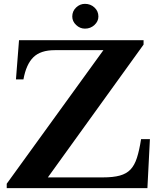

<svg xmlns="http://www.w3.org/2000/svg" viewBox="-20 -979 837 999"><path d="M760 -255 747 0H15V-23L518 -718H265Q191 -718 153.5 -681Q116 -644 102 -566H63L79 -770H727V-747L229 -56H515Q569 -56 603.5 -65.5Q638 -75 659 -97Q680 -119 692.5 -158Q705 -197 714 -255ZM356 -893Q356 -921 376 -940Q396 -959 422 -959Q451 -959 471.5 -940Q492 -921 492 -893Q492 -868 471.5 -849Q451 -830 422 -830Q396 -830 376 -849Q356 -868 356 -893Z"/></svg>

Font: Libre Baskerville
Style: Bold
Weight: 700
Designer: Pablo Impallari, Rodrigo Fuenzalida
Foundry: Pablo Impallari, Rodrigo Fuenzalida
Version: Version 1.051; ttfautohint (v1.8.4.7-5d5b)